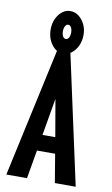

<svg xmlns="http://www.w3.org/2000/svg" viewBox="-92 -868 534 916"><g transform="rotate(10 175.0 -410.5)"><path d="M242 0 219 -138H131L107 0H7L144 -630H206L343 0ZM175 -396 144 -216H206ZM173 -615Q141 -615 118 -645.5Q95 -676 95 -719Q95 -761 118 -791Q141 -821 173 -821Q206 -821 230 -791Q254 -761 254 -720Q254 -676 230 -645.5Q206 -615 173 -615ZM174 -686Q183 -686 188.5 -695.5Q194 -705 194 -721Q194 -735 188.5 -745Q183 -755 174 -755Q165 -755 159.5 -745Q154 -735 154 -721Q154 -705 159.5 -695.5Q165 -686 174 -686Z"/></g></svg>

Font: Inconsolata ExtraCondensed ExtraBold
Style: Regular
Weight: 800
Width: 2
Monospace: yes
Designer: Raph Levien, Cyreal, Brenton Simpson
Foundry: Raph Levien, Cyreal, Google
Version: Version 3.001; ttfautohint (v1.8.2.53-6de2)